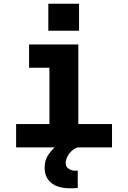

<svg xmlns="http://www.w3.org/2000/svg" viewBox="-20 -796 690 1037"><path d="M247 0V-556H403V0ZM67 0V-126H585V0ZM137 -430V-556H325V-430ZM241 -630V-776H407V-630ZM400 219Q393 220 384 220.5Q375 221 360 221Q292 221 256.5 191.5Q221 162 221 110Q221 69 242 38.5Q263 8 290.5 -12.5Q318 -33 338 -42L400 0Q371 10 353 35Q335 60 335 85Q335 107 352.5 116.5Q370 126 384 126Q387 126 390.5 126Q394 126 400 125Z"/></svg>

Font: Azeret Mono Thin
Style: Regular
Weight: 100
Designer: Martin Vácha
Foundry: Displaay
Version: Version 1.002